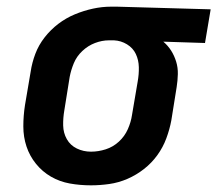

<svg xmlns="http://www.w3.org/2000/svg" viewBox="-20 -548 652 576"><path d="M253 8Q220 8 189.5 2.5Q159 -3 133 -18Q107 -33 88 -56.5Q69 -80 59.5 -108.5Q50 -137 50 -169Q50 -201 55 -233L72 -333Q76 -360 86 -386.5Q96 -413 114 -436Q132 -459 155 -476.5Q178 -494 204.5 -505Q231 -516 258.5 -522Q286 -528 313 -528H331L612 -520L595 -419L470 -423Q484 -411 493.5 -396Q503 -381 508.5 -363Q514 -345 513.5 -325.5Q513 -306 510 -287L494 -187Q489 -160 479 -133Q469 -106 452 -82.5Q435 -59 412 -41Q389 -23 362.5 -11.5Q336 0 308 4Q280 8 253 8ZM253 -93Q275 -93 297 -100Q319 -107 336.5 -123Q354 -139 363.5 -160.5Q373 -182 376 -203L393 -303Q397 -325 396.5 -346.5Q396 -368 387.5 -386Q379 -404 361 -415Q343 -426 322 -427H307Q286 -427 265 -419Q244 -411 227 -395Q210 -379 201.5 -358.5Q193 -338 189 -317L173 -217Q169 -194 169.5 -171.5Q170 -149 180.5 -130.5Q191 -112 210.5 -102.5Q230 -93 253 -93Z"/></svg>

Font: Iosevka Aile Oblique
Style: Bold
Weight: 700
Italic angle: -9°
Designer: Belleve Invis
Foundry: Belleve Invis
Version: Version 31.1.0; ttfautohint (v1.8.4)